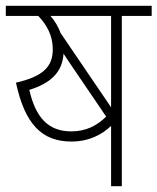

<svg xmlns="http://www.w3.org/2000/svg" viewBox="-20 -642 543 662"><path d="M363 0H400V-587H503V-622H0V-587H112C143 -555 162 -517 162 -472C162 -411 127 -378 35 -357C66 -213 125 -154 226 -154C288 -154 333 -179 363 -208ZM363 -587V-272L189 -528C181 -550 169 -570 154 -587ZM226 -189C146 -189 103 -237 81 -332C154 -355 195 -392 199 -457C211 -439 224 -419 240 -396L346 -240C314 -208 275 -189 226 -189Z"/></svg>

Font: Noto Sans Devanagari SemiCondensed ExtraLight
Style: Regular
Weight: 200
Width: 4
Designer: Jelle Bosma - Monotype Design Team
Foundry: Monotype Imaging Inc.
Version: Version 2.004